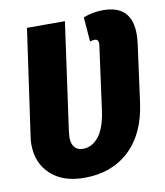

<svg xmlns="http://www.w3.org/2000/svg" viewBox="-82 -781 744 867"><g transform="rotate(-10 290.0 -347.5)"><path d="M580 -581Q580 -561 577 -537L541 -271Q522 -132 441.5 -57Q361 18 236 18Q137 18 81 -34.5Q25 -87 25 -172Q25 -190 28 -208L97 -694H271L202 -199Q200 -181 200 -174Q200 -144 213.5 -128Q227 -112 252 -112Q294 -112 324.5 -150.5Q355 -189 366 -271L405 -558Q406 -562 406 -568Q406 -588 388 -588Q381 -588 367 -584L358 -696Q401 -713 449 -713Q580 -713 580 -581Z"/></g></svg>

Font: Fira Sans Condensed ExtraBold
Style: Italic
Weight: 800
Width: 3
Italic angle: -8°
Designer: bBox Type GmbH & Carrois Corporate GbR & Edenspiekermann AG
Foundry: bBox Type GmbH & Carrois Corporate GbR & Edenspiekermann AG
Version: Version 4.301